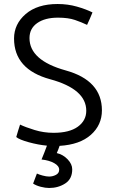

<svg xmlns="http://www.w3.org/2000/svg" viewBox="-20 -716 578 957"><path d="M80 -95Q107 -82 152.5 -68Q198 -54 247 -54Q326 -54 368 -84.5Q410 -115 410 -164Q410 -272 230 -321Q50 -370 50 -524Q50 -596 108 -646Q166 -696 267 -696Q318 -696 363.5 -683Q409 -670 441 -654Q435 -638 428 -623Q421 -608 414 -592Q387 -605 353.5 -616.5Q320 -628 269 -628Q204 -628 165.5 -601Q127 -574 127 -526Q127 -415 307.5 -365Q488 -315 488 -166Q488 -93 433 -44Q378 5 277 11Q274 20 270.5 29Q267 38 263 47Q294 54 317 78Q340 102 340 128Q340 176 305 198.5Q270 221 225 221Q206 221 183 215Q160 209 145 199L164 149Q174 154 192.5 159Q211 164 225 164Q243 164 259 155.5Q275 147 275 130Q275 111 250 97Q225 83 187 79Q194 62 201 44.5Q208 27 214 10Q171 6 123.5 -7Q76 -20 61 -33Q65 -48 70 -63.5Q75 -79 80 -95Z"/></svg>

Font: Palanquin
Style: Regular
Weight: 400
Designer: Pria Ravichandran
Version: Version 1.0.4